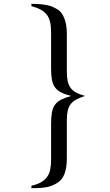

<svg xmlns="http://www.w3.org/2000/svg" viewBox="-20 -778 575 1000"><path d="M143.6 -757.8Q171.9 -757.8 192.4 -755.9Q212.9 -753.9 228.5 -750.5Q244.1 -747.1 255.9 -741.7Q267.6 -736.3 279.3 -729.5Q302.7 -714.8 315.4 -681.6Q328.1 -648.4 328.1 -601.6V-405.3Q328.1 -376 332.5 -355.5Q336.9 -335 347.7 -320.3Q358.4 -305.7 376.5 -295.9Q394.5 -286.1 422.9 -278.3Q394.5 -269.5 376.5 -259.3Q358.4 -249 347.7 -234.9Q336.9 -220.7 332.5 -200.7Q328.1 -180.7 328.1 -151.4V46.9Q328.1 144.5 279.3 173.8Q267.6 181.6 254.9 187Q242.2 192.4 227.1 195.8Q211.9 199.2 191.4 200.7Q170.9 202.1 143.6 202.1V189.5Q172.9 182.6 192.4 171.9Q211.9 161.1 224.1 145Q236.3 128.9 241.2 106.4Q246.1 84 246.1 52.7V-133.8Q246.1 -168.9 250.5 -192.9Q254.9 -216.8 266.6 -232.9Q278.3 -249 298.8 -259.3Q319.3 -269.5 350.6 -278.3Q319.3 -286.1 298.8 -296.4Q278.3 -306.6 266.6 -322.8Q254.9 -338.9 250.5 -362.3Q246.1 -385.7 246.1 -420.9V-607.4Q246.1 -639.6 241.2 -662.1Q236.3 -684.6 224.1 -700.7Q211.9 -716.8 192.4 -727.5Q172.9 -738.3 143.6 -746.1Z"/></svg>

Font: Jomolhari
Style: Regular
Weight: 400
Designer: Christopher J. Fynn
Foundry: Christopher  J.  Fynn (Karma Drubgy¸ Tenzin).
Version: Version 1.000